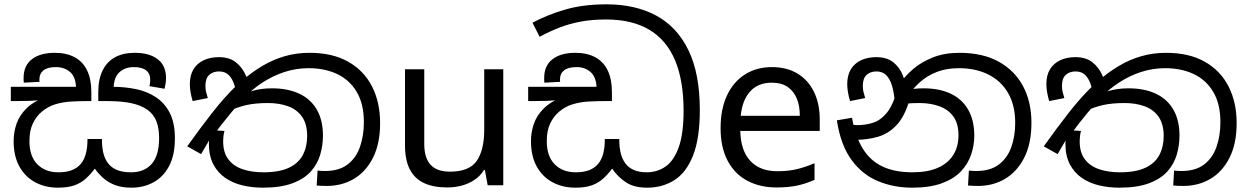

<svg xmlns="http://www.w3.org/2000/svg" viewBox="-20 -856 5769 887"><path d="M588 11Q543 11 511.5 -1Q480 -13 457.5 -33Q435 -53 418 -77Q398 -50 375.5 -30Q353 -10 323 0.5Q293 11 248 11Q189 11 142.5 -14Q96 -39 69.5 -87Q43 -135 43 -204Q43 -246 56.5 -284.5Q70 -323 101.5 -354.5Q133 -386 185 -406L187 -397Q153 -391 116 -390Q79 -389 50 -389H30V-455H331Q329 -502 303 -524Q277 -546 238 -546Q200 -546 181 -531Q162 -516 162 -489Q162 -487 162 -484Q162 -481 163 -478L90 -474Q89 -479 89 -485.5Q89 -492 89 -496Q89 -553 127.5 -582.5Q166 -612 233 -612Q287 -612 325 -591.5Q363 -571 382.5 -530.5Q402 -490 402 -430V-389H382Q347 -389 310 -387Q273 -385 238 -375Q203 -365 173 -340Q147 -318 131.5 -285Q116 -252 116 -204Q116 -134 152.5 -97Q189 -60 250 -60Q288 -60 313.5 -70.5Q339 -81 354.5 -100.5Q370 -120 377 -147.5Q384 -175 384 -208V-214H451V-208Q451 -176 457.5 -149Q464 -122 479 -102Q494 -82 520 -71Q546 -60 585 -60Q647 -60 681 -99Q715 -138 715 -218Q715 -264 702.5 -296Q690 -328 661 -349Q631 -370 586 -379.5Q541 -389 475 -389H434V-430Q434 -490 454 -530.5Q474 -571 511.5 -591.5Q549 -612 603 -612Q670 -612 708.5 -582.5Q747 -553 747 -496Q747 -483 745 -470.5Q743 -458 740 -446L670 -458Q672 -463 673 -472.5Q674 -482 674 -487Q674 -516 655 -531Q636 -546 598 -546Q559 -546 533 -523.5Q507 -501 505 -452L486 -455H501Q556 -455 607.5 -444.5Q659 -434 699.5 -407.5Q740 -381 764 -335Q788 -289 788 -217Q788 -140 761.5 -89.5Q735 -39 689.5 -14Q644 11 588 11Z M1194 11Q1145 11 1100.5 0.5Q1056 -10 1021 -34Q986 -58 965.5 -97Q945 -136 945 -193Q945 -204 946.5 -220.5Q948 -237 954 -255L1017 -251Q1014 -241 1012.5 -228.5Q1011 -216 1011 -202Q1011 -152 1034.5 -120.5Q1058 -89 1100 -74.5Q1142 -60 1197 -60Q1270 -60 1314.5 -81Q1359 -102 1379 -140Q1399 -178 1399 -227Q1399 -283 1375.5 -316.5Q1352 -350 1311 -365Q1270 -380 1219 -380Q1160 -380 1118 -370.5Q1076 -361 1026 -338L1113 -424Q1126 -430 1144 -435.5Q1162 -441 1185 -444.5Q1208 -448 1236 -448Q1310 -448 1363 -423Q1416 -398 1444 -349Q1472 -300 1472 -229Q1472 -185 1459.5 -142Q1447 -99 1416.5 -64.5Q1386 -30 1331.5 -9.5Q1277 11 1194 11ZM1490 3Q1477 3 1465.5 2.5Q1454 2 1443 1L1447 -68Q1453 -67 1464 -66.5Q1475 -66 1481 -66Q1546 -66 1585.5 -96Q1625 -126 1643 -177.5Q1661 -229 1661 -292Q1661 -375 1628.5 -430.5Q1596 -486 1538.5 -513.5Q1481 -541 1406 -541Q1348 -541 1294.5 -523.5Q1241 -506 1194 -475.5Q1147 -445 1108 -405L1095 -391Q1069 -361 1047 -334.5Q1025 -308 1005.5 -283Q986 -258 966 -230L954 -221L909 -144L845 -180Q904 -263 961.5 -336.5Q1019 -410 1080 -468L1098 -483Q1144 -523 1193 -552Q1242 -581 1296 -596.5Q1350 -612 1410 -612Q1516 -612 1588.5 -571Q1661 -530 1698.5 -457Q1736 -384 1736 -287Q1736 -192 1703 -127Q1670 -62 1614.5 -29.5Q1559 3 1490 3ZM991 -592Q1040 -592 1070 -568Q1100 -544 1115.5 -508Q1131 -472 1134 -434L1076 -398Q1072 -432 1063.5 -461Q1055 -490 1038 -508Q1021 -526 992 -526Q964 -526 946.5 -510Q929 -494 929 -459Q929 -443 932.5 -429.5Q936 -416 940 -403L870 -389Q864 -409 860.5 -429.5Q857 -450 857 -467Q857 -508 873.5 -535.5Q890 -563 920.5 -577.5Q951 -592 991 -592Z M2305 -536V0H2233L2220 -71H2216Q2199 -43 2172 -25Q2145 -7 2113 1.5Q2081 10 2046 10Q1982 10 1938.5 -10.5Q1895 -31 1873 -74Q1851 -117 1851 -185V-536H1940V-191Q1940 -127 1969 -95Q1998 -63 2059 -63Q2148 -63 2182.5 -113Q2217 -163 2217 -257V-536Z M2970 11Q2908 11 2870.5 -14.5Q2833 -40 2808 -77Q2788 -50 2765.5 -30Q2743 -10 2713 0.5Q2683 11 2638 11Q2579 11 2532.5 -14Q2486 -39 2459.5 -87Q2433 -135 2433 -204Q2433 -246 2446.5 -284.5Q2460 -323 2491.5 -354.5Q2523 -386 2575 -406L2577 -397Q2543 -391 2506 -390Q2469 -389 2440 -389H2420V-455H2736Q2733 -502 2707.5 -524Q2682 -546 2644 -546Q2605 -546 2586 -531Q2567 -516 2567 -489Q2567 -487 2567 -484Q2567 -481 2568 -478L2495 -474Q2494 -479 2494 -485.5Q2494 -492 2494 -496Q2494 -553 2532.5 -582.5Q2571 -612 2638 -612Q2692 -612 2730 -591.5Q2768 -571 2787.5 -530.5Q2807 -490 2807 -430V-389H2772Q2737 -389 2700 -387Q2663 -385 2628 -375Q2593 -365 2563 -340Q2537 -318 2521.5 -285Q2506 -252 2506 -204Q2506 -134 2542.5 -97Q2579 -60 2640 -60Q2678 -60 2703.5 -70.5Q2729 -81 2744.5 -100.5Q2760 -120 2767 -147.5Q2774 -175 2774 -208V-214H2841V-208Q2841 -176 2847.5 -149Q2854 -122 2868.5 -102Q2883 -82 2907.5 -71Q2932 -60 2968 -60Q3016 -60 3054.5 -86.5Q3093 -113 3115.5 -175.5Q3138 -238 3138 -345Q3138 -483 3099 -576.5Q3060 -670 2980.5 -718Q2901 -766 2779 -766Q2715 -766 2662 -756Q2609 -746 2563 -728Q2517 -710 2473 -686L2440 -751Q2511 -789 2593.5 -812.5Q2676 -836 2782 -836Q2915 -836 3011.5 -784Q3108 -732 3160.5 -624Q3213 -516 3213 -348Q3213 -216 3181.5 -137Q3150 -58 3095 -23.5Q3040 11 2970 11Z M3546 -546Q3615 -546 3664.5 -516Q3714 -486 3740.5 -431.5Q3767 -377 3767 -304V-251H3400Q3402 -160 3446.5 -112.5Q3491 -65 3571 -65Q3622 -65 3661.5 -74.5Q3701 -84 3743 -102V-25Q3702 -7 3662 1.5Q3622 10 3567 10Q3491 10 3432.5 -21Q3374 -52 3341.5 -113.5Q3309 -175 3309 -264Q3309 -352 3338.5 -415Q3368 -478 3421.5 -512Q3475 -546 3546 -546ZM3545 -474Q3482 -474 3445.5 -433.5Q3409 -393 3402 -321H3675Q3675 -367 3661 -401Q3647 -435 3618.5 -454.5Q3590 -474 3545 -474Z M4194 11Q4109 11 4036.5 -19Q3964 -49 3914 -117Q3864 -185 3846 -300L3916 -312Q3932 -224 3966.5 -168.5Q4001 -113 4057.5 -86.5Q4114 -60 4196 -60Q4265 -60 4312 -80.5Q4359 -101 4383.5 -139.5Q4408 -178 4408 -231Q4408 -285 4384.5 -317.5Q4361 -350 4320 -365Q4279 -380 4228 -380Q4194 -380 4168 -377.5Q4142 -375 4116 -368L4121 -420Q4140 -429 4170 -438.5Q4200 -448 4246 -448Q4320 -448 4372.5 -423Q4425 -398 4453 -349Q4481 -300 4481 -229Q4481 -185 4466.5 -142Q4452 -99 4419.5 -64.5Q4387 -30 4331.5 -9.5Q4276 11 4194 11ZM4499 3Q4486 3 4475.5 2.5Q4465 2 4452 1L4456 -68Q4462 -67 4473.5 -66.5Q4485 -66 4490 -66Q4555 -66 4594.5 -96Q4634 -126 4652 -176.5Q4670 -227 4670 -288Q4670 -370 4637 -426.5Q4604 -483 4545.5 -512Q4487 -541 4410 -541Q4352 -541 4307.5 -523.5Q4263 -506 4230 -476.5Q4197 -447 4173 -410L4181 -392Q4159 -317 4121.5 -277.5Q4084 -238 4035.5 -224Q3987 -210 3931 -210Q3921 -210 3905.5 -212.5Q3890 -215 3878 -221L3879 -286Q3893 -282 3911.5 -280Q3930 -278 3942 -278Q3979 -278 4013.5 -289Q4048 -300 4077 -335Q4106 -370 4125 -443L4135 -467Q4160 -504 4198.5 -537Q4237 -570 4290.5 -591Q4344 -612 4412 -612Q4520 -612 4594 -571Q4668 -530 4706.5 -457.5Q4745 -385 4745 -289Q4745 -193 4712 -128Q4679 -63 4623.5 -30Q4568 3 4499 3ZM4028 -592Q4077 -592 4106.5 -568.5Q4136 -545 4150.5 -509Q4165 -473 4168 -434L4113 -398Q4109 -432 4100.5 -461Q4092 -490 4075 -508Q4058 -526 4029 -526Q4001 -526 3983.5 -510Q3966 -494 3966 -459Q3966 -443 3969.5 -429.5Q3973 -416 3977 -403L3907 -389Q3901 -409 3897.5 -429.5Q3894 -450 3894 -467Q3894 -508 3910.5 -535.5Q3927 -563 3957.5 -577.5Q3988 -592 4028 -592Z M5151 11Q5102 11 5057.5 0.5Q5013 -10 4978 -34Q4943 -58 4922.5 -97Q4902 -136 4902 -193Q4902 -204 4903.5 -220.5Q4905 -237 4911 -255L4974 -251Q4971 -241 4969.5 -228.5Q4968 -216 4968 -202Q4968 -152 4991.5 -120.5Q5015 -89 5057 -74.5Q5099 -60 5154 -60Q5227 -60 5271.5 -81Q5316 -102 5336 -140Q5356 -178 5356 -227Q5356 -283 5332.5 -316.5Q5309 -350 5268 -365Q5227 -380 5176 -380Q5117 -380 5075 -370.5Q5033 -361 4983 -338L5070 -424Q5083 -430 5101 -435.5Q5119 -441 5142 -444.5Q5165 -448 5193 -448Q5267 -448 5320 -423Q5373 -398 5401 -349Q5429 -300 5429 -229Q5429 -185 5416.5 -142Q5404 -99 5373.5 -64.5Q5343 -30 5288.5 -9.5Q5234 11 5151 11ZM5447 3Q5434 3 5422.5 2.5Q5411 2 5400 1L5404 -68Q5410 -67 5421 -66.5Q5432 -66 5438 -66Q5503 -66 5542.5 -96Q5582 -126 5600 -177.5Q5618 -229 5618 -292Q5618 -375 5585.5 -430.5Q5553 -486 5495.5 -513.5Q5438 -541 5363 -541Q5305 -541 5251.5 -523.5Q5198 -506 5151 -475.5Q5104 -445 5065 -405L5052 -391Q5026 -361 5004 -334.5Q4982 -308 4962.5 -283Q4943 -258 4923 -230L4911 -221L4866 -144L4802 -180Q4861 -263 4918.5 -336.5Q4976 -410 5037 -468L5055 -483Q5101 -523 5150 -552Q5199 -581 5253 -596.5Q5307 -612 5367 -612Q5473 -612 5545.5 -571Q5618 -530 5655.5 -457Q5693 -384 5693 -287Q5693 -192 5660 -127Q5627 -62 5571.5 -29.5Q5516 3 5447 3ZM4948 -592Q4997 -592 5027 -568Q5057 -544 5072.5 -508Q5088 -472 5091 -434L5033 -398Q5029 -432 5020.5 -461Q5012 -490 4995 -508Q4978 -526 4949 -526Q4921 -526 4903.5 -510Q4886 -494 4886 -459Q4886 -443 4889.5 -429.5Q4893 -416 4897 -403L4827 -389Q4821 -409 4817.5 -429.5Q4814 -450 4814 -467Q4814 -508 4830.5 -535.5Q4847 -563 4877.5 -577.5Q4908 -592 4948 -592Z"/></svg>

Font: lsinhala05
Style: Book
Weight: 400
Designer: Jelle Bosma - Monotype Design Team
Foundry: Monotype Imaging Inc.
Version: Version 2.003